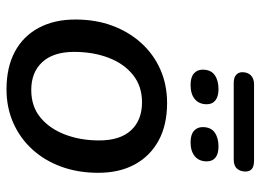

<svg xmlns="http://www.w3.org/2000/svg" viewBox="-128 -684 820 605"><g transform="rotate(90 282.5 -381.0)"><path d="M261 9Q192 9 143 -17Q94 -43 67.5 -92Q41 -141 41 -208Q41 -272 60.5 -324.5Q80 -377 115.5 -416Q151 -455 199 -476Q247 -497 304 -497Q373 -497 422 -470.5Q471 -444 497.5 -395.5Q524 -347 524 -280Q524 -216 504.5 -163Q485 -110 449.5 -71.5Q414 -33 366 -12Q318 9 261 9ZM263 -69Q315 -69 350 -98Q385 -127 403.5 -175.5Q422 -224 422 -283Q422 -349 390 -383.5Q358 -418 302 -418Q251 -418 215.5 -389.5Q180 -361 161.5 -312.5Q143 -264 143 -204Q143 -139 175 -104Q207 -69 263 -69ZM241 -707Q224 -707 215.5 -714.5Q207 -722 207 -734Q207 -751 217 -761Q227 -771 245 -771H485Q504 -771 512 -764Q520 -757 520 -744Q520 -728 511 -717.5Q502 -707 482 -707ZM247 -571Q223 -571 211 -581.5Q199 -592 199 -609Q199 -635 216 -647Q233 -659 260 -659Q283 -659 295.5 -649.5Q308 -640 308 -622Q308 -598 292 -584.5Q276 -571 247 -571ZM428 -571Q404 -571 392 -581.5Q380 -592 380 -609Q380 -635 397 -647Q414 -659 441 -659Q464 -659 476 -649.5Q488 -640 488 -622Q488 -598 472 -584.5Q456 -571 428 -571Z"/></g></svg>

Font: Nunito ExtraLight SemiBold
Style: Italic
Weight: 600
Italic angle: -9°
Version: Version 3.602